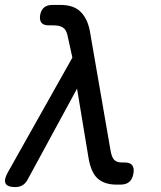

<svg xmlns="http://www.w3.org/2000/svg" viewBox="-34 -750 654 780"><path d="M78 -20Q70 -5 57.5 2.5Q45 10 28 10Q-4 10 -11.5 -5Q-19 -20 -2 -50L260 -516L240 -607Q235 -630 221 -638.5Q207 -647 184 -647H164Q143 -647 134.5 -657.5Q126 -668 129 -689Q133 -710 145.5 -720Q158 -730 179 -730H212Q266 -730 294 -701.5Q322 -673 331 -624L415 -139Q420 -110 430.5 -100Q441 -90 461 -90H471Q494 -90 503 -79Q512 -68 508 -45Q504 -22 491 -11Q478 0 455 0H440Q390 0 362.5 -25Q335 -50 325 -112L279 -390Z"/></svg>

Font: Maple Mono NL
Style: Italic
Weight: 400
Italic angle: -10°
Monospace: yes
Designer: subframe7536
Version: Version 7.000